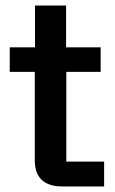

<svg xmlns="http://www.w3.org/2000/svg" viewBox="-20 -670 414 690"><path d="M201.7 0Q155.8 0 130.4 -23.3Q105 -46.7 105 -94.2V-411.7H15V-500H105.8V-650H217.5V-500H341.7V-411.7H218.3V-89.2H354.2V0Z"/></svg>

Font: Funnel Display Medium
Style: Regular
Weight: 500
Designer: NORD ID, Kristian Moeller
Foundry: Dicotype
Version: Version 1.000